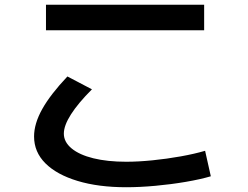

<svg xmlns="http://www.w3.org/2000/svg" viewBox="-20 -748 1040 806"><path d="M510 38Q393 38 305.5 11.5Q218 -15 170.5 -62.5Q123 -110 123 -175Q123 -229 157.5 -290.5Q192 -352 263 -427L366 -373Q308 -315 278 -268Q248 -221 248 -187Q248 -152 280.5 -125Q313 -98 372 -83.5Q431 -69 510 -69Q560 -69 620 -75Q680 -81 738.5 -91.5Q797 -102 841 -115L865 -8Q821 5 759.5 15.5Q698 26 632.5 32Q567 38 510 38ZM173 -621V-728H837V-621Z"/></svg>

Font: M PLUS 1 Thin SemiBold
Style: Regular
Weight: 600
Version: Version 1.001